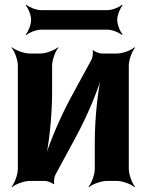

<svg xmlns="http://www.w3.org/2000/svg" viewBox="-20 -750 607 796"><path d="M359 -502 274 -346C228 -261 179 -146 161 -75L165 -74C183 -145 196 -269 196 -366V-478C196 -502 210 -539 222 -552L220 -554C207 -542 170 -528 146 -528H104C80 -528 43 -542 30 -554L28 -552C40 -539 54 -502 54 -478V-50C54 -26 40 11 28 24L30 26C43 14 80 0 104 0H166C176 0 198 8 202 14L205 12C202 6 205 -17 210 -26L295 -183C341 -268 390 -383 407 -453L404 -454C386 -384 373 -260 373 -163V-50C373 -26 359 11 347 24L349 26C362 14 399 0 423 0H464C488 0 525 14 538 26L540 24C528 11 514 -26 514 -50V-478C514 -502 528 -539 540 -552L538 -554C525 -542 488 -528 464 -528H403C393 -528 371 -536 367 -542L364 -540C367 -533 364 -511 359 -502ZM466 -668C466 -687 478 -717 488 -727L485 -730C475 -720 445 -708 426 -708H150C130 -708 100 -720 90 -730L87 -727C97 -717 109 -687 109 -668C109 -648 97 -618 87 -608L90 -605C100 -615 130 -627 150 -627H426C445 -627 475 -615 485 -605L488 -608C478 -618 466 -648 466 -668Z"/></svg>

Font: Asimov
Style: Edge
Weight: 500
Designer: Google
Version: Version 2.000980: 2014